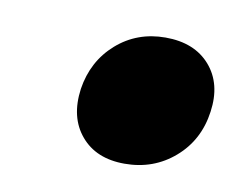

<svg xmlns="http://www.w3.org/2000/svg" viewBox="-39 -244 369 299"><g transform="rotate(10 146.0 -94.5)"><path d="M85.9 -95.2Q92.8 -140.1 125 -168.5Q157.2 -196.8 202.1 -196.8Q248 -196.8 272.7 -168.5Q297.4 -140.1 291 -95.2Q284.7 -49.3 251.7 -20.8Q218.8 7.8 172.9 7.8Q127.9 7.8 103.8 -20.8Q79.6 -49.3 85.9 -95.2Z"/></g></svg>

Font: Trueno Black
Style: Italic
Weight: 900
Designer: Julieta Ulanovsky
Foundry: Julieta Ulanovsky
Version: Version 3.001b | FøM Fix